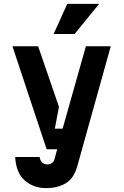

<svg xmlns="http://www.w3.org/2000/svg" viewBox="-20 -768 640 988"><path d="M224 78Q238 78 247.9 70.4Q257.8 62.8 261.4 47.6L274.2 0H220L44 -530H176.2L283.4 -218.2L262.2 -106H302.2L422 -530H550L377.4 88.4Q360 150.2 318.3 175.1Q276.6 200 217 200Q152.4 200 107.6 160.9Q62.8 121.8 58 40H184Q186.4 58.4 197.2 68.2Q208 78 224 78ZM490 -748 364 -593H256L326 -748Z"/></svg>

Font: Fliege Mono Thin
Style: Regular
Weight: 100
Version: Version 0.020;Glyphs 3.3 (3306)